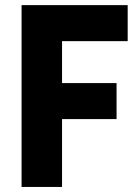

<svg xmlns="http://www.w3.org/2000/svg" viewBox="-20 -740 547 760"><path d="M65.4 -719.7H485.4V-577.1H225.6V-411.1H441.4V-268.6H225.6V0H65.4Z"/></svg>

Font: Reddit Sans Vanilla ExtraBold
Style: Regular
Weight: 800
Designer: Stephen Hutchings
Foundry: Reddit
Version: Version 1.013